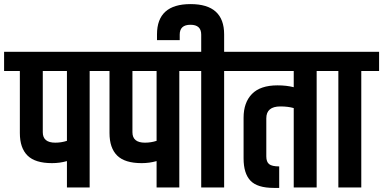

<svg xmlns="http://www.w3.org/2000/svg" viewBox="-54 -916 1872 938"><path d="M273 -569H155V-270Q155 -219 216 -219Q246 -219 273 -228ZM273 0V-129Q238 -119 200 -119Q118 -119 80.5 -156Q43 -193 43 -266V-569H-34V-663H472V-569H384V0Z M711 -569H593V-270Q593 -219 654 -219Q684 -219 711 -228ZM711 0V-129Q676 -119 638 -119Q556 -119 518.5 -156Q481 -193 481 -266V-569H404V-663H910V-569H822V0Z M929 -663V-747Q929 -795 876.5 -795Q824 -795 824 -747V-720H713V-748Q713 -896 877 -896Q1041 -896 1041 -748V-663H1128V-569H1041V0H929V-569H842V-663Z M1136 -341Q1136 -415 1177 -457Q1218 -499 1302 -499Q1345 -499 1381 -490V-569H1060V-663H1580V-569H1493V0H1381V-388Q1353 -396 1316 -396Q1247 -396 1247 -338V-152Q1247 -125 1261 -114Q1275 -103 1310 -103V2H1284Q1203 2 1169.5 -33.5Q1136 -69 1136 -142Z M1599 -569H1512V-663H1798V-569H1711V0H1599Z"/></svg>

Font: Khand SemiBold
Style: Regular
Weight: 600
Designer: Devanagari: Sanchit Sawaria, Jyotish Sonowal; Latin: Satya Rajpurohit
Foundry: Indian Type Foundry
Version: Version 1.101;PS 1.0;hotconv 1.0.78;makeotf.lib2.5.61930; tt